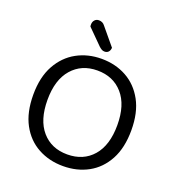

<svg xmlns="http://www.w3.org/2000/svg" viewBox="-147 -935 983 1067"><g transform="rotate(20 344.5 -402.0)"><path d="M634 -304Q634 -200 596 -129.5Q558 -59 492.5 -23Q427 13 344 13Q262 13 196 -23Q130 -59 92 -129.5Q54 -200 54 -304Q54 -408 93 -478.5Q132 -549 197.5 -585Q263 -621 344 -621Q426 -621 491.5 -585Q557 -549 595.5 -478.5Q634 -408 634 -304ZM551 -304Q551 -423 494.5 -487.5Q438 -552 344 -552Q251 -552 194.5 -487.5Q138 -423 138 -304Q138 -185 194 -120.5Q250 -56 344 -56Q439 -56 495 -120.5Q551 -185 551 -304ZM311 -680 223 -768Q222 -772 222 -775Q222 -778 222 -780Q222 -796 231.5 -806.5Q241 -817 256 -817Q279 -817 292 -799L376 -698Q375 -682 366.5 -673Q358 -664 344 -664Q334 -664 326.5 -668.5Q319 -673 311 -680Z"/></g></svg>

Font: Baloo Tammudu 2
Style: Regular
Weight: 400
Designer: Maithili Shingre, Omkar Shende and Ek Type
Foundry: Ek Type
Version: Version 1.700